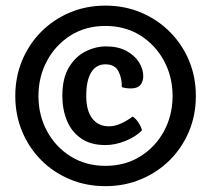

<svg xmlns="http://www.w3.org/2000/svg" viewBox="-20 -611 744 677"><path d="M33.9 -272.6Q33.9 -340 58.1 -397.9Q82.3 -455.8 125.4 -499.1Q168.5 -542.5 226.4 -566.9Q284.3 -591.2 351.7 -591.2Q419.1 -591.2 477 -566.9Q534.9 -542.5 578.4 -499.1Q621.9 -455.8 646.3 -397.9Q670.6 -340 670.6 -272.6Q670.6 -205.2 646.3 -147.3Q621.9 -89.4 578.3 -46.1Q534.7 -2.9 476.8 21.2Q418.9 45.4 351.7 45.4Q284.3 45.4 226.4 21.2Q168.5 -2.9 125.4 -46.2Q82.3 -89.6 58.1 -147.4Q33.9 -205.2 33.9 -272.6ZM115.6 -272.6Q115.6 -204.5 145.8 -148.6Q175.9 -92.8 229.2 -59.5Q282.5 -26.2 351.7 -26.2Q421.2 -26.2 474.6 -59.5Q528 -92.8 558.3 -148.6Q588.5 -204.5 588.5 -272.6Q588.5 -340.4 558.3 -396.5Q528 -452.6 474.6 -486.1Q421.2 -519.5 351.7 -519.5Q282.2 -519.5 229 -486.1Q175.9 -452.6 145.8 -396.5Q115.6 -340.4 115.6 -272.6ZM409.4 -303.9Q410.7 -332.9 398.2 -358.6Q385.7 -384.2 351.4 -384.2Q319.2 -384.2 301.6 -355.9Q284.1 -327.6 284.1 -273Q284.1 -220.7 305.4 -193.2Q326.7 -165.6 364.4 -165.6Q385 -165.6 407.2 -175.8Q429.5 -186 447.8 -200.2Q458.9 -192.9 468.3 -178.7Q477.7 -164.5 480.7 -151.4Q459.1 -129.1 422.8 -114.3Q386.5 -99.5 351.8 -99.5Q299.1 -99.5 265.4 -123.3Q231.7 -147 215.8 -186.3Q199.8 -225.6 199.8 -273Q199.8 -334.6 222.7 -373Q245.7 -411.4 281.2 -429.4Q316.7 -447.4 354.2 -447.4Q396.1 -447.4 425.3 -431.7Q454.5 -415.9 469.8 -391.9Q485.1 -367.8 485.1 -342.7Q485.1 -323 474.7 -311.1Q464.4 -299.2 441.4 -299.2Q432.2 -299.2 423.4 -300.5Q414.6 -301.7 409.4 -303.9Z"/></svg>

Font: Signika SC
Style: Regular
Weight: 300
Designer: Anna Giedryś
Foundry: Anna Giedryś
Version: Version 2.000